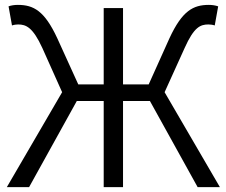

<svg xmlns="http://www.w3.org/2000/svg" viewBox="-20 -765 926 785"><path d="M8 0H99L294 -352H404V0H483V-352H593L788 0H879L653 -388L735 -569C773 -654 799 -665 832 -665C839 -665 849 -664 858 -661L872 -739C861 -743 847 -745 834 -745C770 -745 725 -721 673 -609L588 -420H483V-732H404V-420H300L214 -609C162 -721 117 -745 53 -745C39 -745 25 -743 15 -739L29 -661C38 -664 48 -665 54 -665C86 -665 114 -654 153 -569L234 -388Z"/></svg>

Font: Noto Sans JP DemiLight
Style: Regular
Weight: 350
Designer: Ryoko NISHIZUKA 西塚涼子 (kana, bopomofo & ideographs); Paul D. Hunt (Latin, Greek & Cyrillic); Sandoll Communications 산돌커뮤니
Foundry: Adobe
Version: Version 2.004;hotconv 1.0.118;makeotfexe 2.5.65603